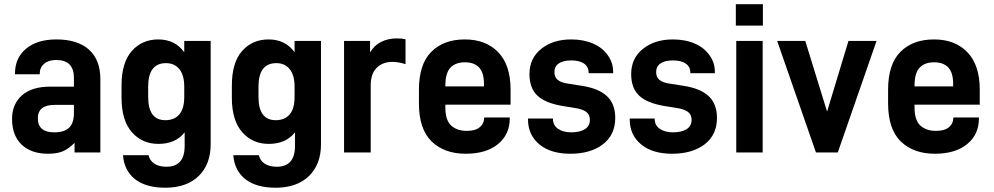

<svg xmlns="http://www.w3.org/2000/svg" viewBox="-20 -710 4627 894"><path d="M393.6 -479.5Q447.3 -431.6 447.3 -341.8V0H327.1V-44.9Q314.5 -32.2 300.8 -22Q287.1 -11.7 273.4 -5.9Q246.1 5.9 204.1 5.9Q125 5.9 80.1 -37.1Q36.1 -80.1 36.1 -156.2Q36.1 -225.6 83 -266.6Q128.9 -306.6 213.9 -306.6H324.2V-347.7Q324.2 -430.7 241.2 -430.7Q206.1 -430.7 185.5 -413.1Q165 -395.5 165 -367.2V-364.3H49.8V-368.2Q49.8 -440.4 101.6 -483.4Q153.3 -526.4 242.2 -526.4Q340.8 -526.4 393.6 -479.5ZM302.7 -116.2Q324.2 -137.7 324.2 -184.6V-221.7H234.4Q156.2 -221.7 156.2 -159.2Q156.2 -93.8 232.4 -93.8Q280.3 -93.8 302.7 -116.2Z M608.4 124Q557.6 83 552.7 12.7H671.9Q676.8 37.1 698.2 51.8Q720.7 66.4 754.9 66.4Q839.8 66.4 839.8 -30.3V-93.8Q797.9 -40 717.8 -40Q642.6 -40 594.7 -93.8Q545.9 -148.4 545.9 -254.9V-311.5Q545.9 -418.9 593.8 -472.7Q641.6 -526.4 716.8 -526.4Q794.9 -526.4 837.9 -466.8V-519.5H960.9V-38.1Q960.9 54.7 905.3 109.4Q848.6 164.1 750 164.1Q659.2 164.1 608.4 124ZM815.4 -177.7Q837.9 -204.1 837.9 -258.8V-306.6Q837.9 -359.4 815.4 -387.7Q793 -416 752.9 -416Q669.9 -416 669.9 -306.6V-258.8Q669.9 -150.4 750 -150.4Q792 -150.4 815.4 -177.7Z M1122.1 124Q1071.3 83 1066.4 12.7H1185.5Q1190.4 37.1 1211.9 51.8Q1234.4 66.4 1268.6 66.4Q1353.5 66.4 1353.5 -30.3V-93.8Q1311.5 -40 1231.4 -40Q1156.2 -40 1108.4 -93.8Q1059.6 -148.4 1059.6 -254.9V-311.5Q1059.6 -418.9 1107.4 -472.7Q1155.3 -526.4 1230.5 -526.4Q1308.6 -526.4 1351.6 -466.8V-519.5H1474.6V-38.1Q1474.6 54.7 1418.9 109.4Q1362.3 164.1 1263.7 164.1Q1172.9 164.1 1122.1 124ZM1329.1 -177.7Q1351.6 -204.1 1351.6 -258.8V-306.6Q1351.6 -359.4 1329.1 -387.7Q1306.6 -416 1266.6 -416Q1183.6 -416 1183.6 -306.6V-258.8Q1183.6 -150.4 1263.7 -150.4Q1305.7 -150.4 1329.1 -177.7Z M1582 -519.5H1703.1V-465.8Q1721.7 -498 1753.9 -514.6Q1787.1 -531.2 1826.2 -531.2Q1851.6 -531.2 1868.2 -527.3V-411.1Q1850.6 -417 1835.4 -419.4Q1820.3 -421.9 1806.6 -421.9Q1761.7 -421.9 1733.4 -393.6Q1706.1 -366.2 1706.1 -311.5V0H1582Z M2053.7 -222.7V-209Q2053.7 -151.4 2080.1 -126Q2107.4 -100.6 2153.3 -100.6Q2192.4 -100.6 2211.9 -116.2Q2233.4 -132.8 2234.4 -160.2L2235.4 -163.1H2353.5V-158.2Q2353.5 -84 2298.8 -39.1Q2244.1 5.9 2148.4 5.9Q2048.8 5.9 1989.3 -51.8Q1930.7 -109.4 1930.7 -228.5V-292Q1930.7 -410.2 1987.3 -467.8Q2044.9 -526.4 2144.5 -526.4Q2242.2 -526.4 2299.8 -466.8Q2357.4 -407.2 2357.4 -292V-222.7ZM2077.1 -394.5Q2053.7 -370.1 2053.7 -310.5V-307.6H2233.4V-321.3Q2233.4 -419.9 2144.5 -419.9Q2100.6 -419.9 2077.1 -394.5Z M2492.2 -37.1Q2438.5 -81.1 2438.5 -154.3V-158.2H2554.7V-156.2Q2554.7 -127 2578.1 -110.4Q2602.5 -93.8 2639.6 -93.8Q2679.7 -93.8 2703.1 -108.4Q2726.6 -123 2726.6 -152.3Q2726.6 -176.8 2709 -189.5Q2692.4 -202.1 2652.3 -208L2597.7 -216.8Q2518.6 -230.5 2482.4 -264.6Q2445.3 -299.8 2445.3 -365.2Q2445.3 -438.5 2500 -482.4Q2554.7 -526.4 2639.6 -526.4Q2697.3 -526.4 2742.2 -506.8Q2785.2 -488.3 2810.5 -452.1Q2835 -418 2835 -375V-369.1H2720.7V-372.1Q2720.7 -399.4 2699.2 -414.1Q2677.7 -428.7 2639.6 -428.7Q2601.6 -428.7 2581.1 -414.1Q2561.5 -400.4 2561.5 -374Q2561.5 -350.6 2577.1 -337.9Q2593.8 -324.2 2627 -320.3L2688.5 -310.5Q2766.6 -298.8 2805.7 -262.7Q2844.7 -226.6 2844.7 -161.1Q2844.7 -81.1 2786.1 -37.1Q2728.5 5.9 2635.7 5.9Q2544.9 5.9 2492.2 -37.1Z M2965.8 -37.1Q2912.1 -81.1 2912.1 -154.3V-158.2H3028.3V-156.2Q3028.3 -127 3051.8 -110.4Q3076.2 -93.8 3113.3 -93.8Q3153.3 -93.8 3176.8 -108.4Q3200.2 -123 3200.2 -152.3Q3200.2 -176.8 3182.6 -189.5Q3166 -202.1 3126 -208L3071.3 -216.8Q2992.2 -230.5 2956.1 -264.6Q2918.9 -299.8 2918.9 -365.2Q2918.9 -438.5 2973.6 -482.4Q3028.3 -526.4 3113.3 -526.4Q3170.9 -526.4 3215.8 -506.8Q3258.8 -488.3 3284.2 -452.1Q3308.6 -418 3308.6 -375V-369.1H3194.3V-372.1Q3194.3 -399.4 3172.9 -414.1Q3151.4 -428.7 3113.3 -428.7Q3075.2 -428.7 3054.7 -414.1Q3035.2 -400.4 3035.2 -374Q3035.2 -350.6 3050.8 -337.9Q3067.4 -324.2 3100.6 -320.3L3162.1 -310.5Q3240.2 -298.8 3279.3 -262.7Q3318.4 -226.6 3318.4 -161.1Q3318.4 -81.1 3259.8 -37.1Q3202.1 5.9 3109.4 5.9Q3018.6 5.9 2965.8 -37.1Z M3408.2 -519.5H3531.2V0H3408.2ZM3406.2 -690.4H3532.2V-590.8H3406.2Z M3598.6 -519.5H3729.5L3831.1 -190.4L3930.7 -519.5H4061.5L3880.9 0H3779.3Z M4238.3 -222.7V-209Q4238.3 -151.4 4264.6 -126Q4292 -100.6 4337.9 -100.6Q4377 -100.6 4396.5 -116.2Q4418 -132.8 4418.9 -160.2L4419.9 -163.1H4538.1V-158.2Q4538.1 -84 4483.4 -39.1Q4428.7 5.9 4333 5.9Q4233.4 5.9 4173.8 -51.8Q4115.2 -109.4 4115.2 -228.5V-292Q4115.2 -410.2 4171.9 -467.8Q4229.5 -526.4 4329.1 -526.4Q4426.8 -526.4 4484.4 -466.8Q4542 -407.2 4542 -292V-222.7ZM4261.7 -394.5Q4238.3 -370.1 4238.3 -310.5V-307.6H4418V-321.3Q4418 -419.9 4329.1 -419.9Q4285.2 -419.9 4261.7 -394.5Z"/></svg>

Font: Dinish
Style: Bold
Weight: 700
Designer: Bert Driehuis
Foundry: Playbeing
Version: Version 3.006; git-39231f3c-release